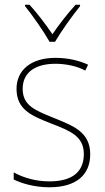

<svg xmlns="http://www.w3.org/2000/svg" viewBox="-20 -783 444 813"><path d="M190 -606H213C238 -649 285 -715 319 -757V-763H300C264 -723 229 -678 202 -638C175 -678 138 -727 105 -763H86V-757C117 -719 165 -650 190 -606ZM362 -130C362 -226 287 -251 207 -284C132 -315 76 -334 76 -407C76 -477 130 -513 215 -513C260 -513 310 -502 341 -484L353 -509C317 -526 269 -538 215 -538C110 -538 50 -485 50 -407C50 -317 116 -292 199 -259C277 -229 335 -206 335 -131C335 -59 291 -15 189 -15C134 -15 82 -29 38 -53V-23C70 -7 125 10 189 10C305 10 362 -44 362 -130Z"/></svg>

Font: Noto Sans Sinhala SemiCondensed Thin
Style: Regular
Weight: 100
Width: 4
Designer: Jelle Bosma - Monotype Design Team
Foundry: Monotype Imaging Inc.
Version: Version 2.006